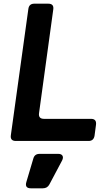

<svg xmlns="http://www.w3.org/2000/svg" viewBox="-20 -765 583 1042"><path d="M66 0Q34 0 39 -32L134 -717Q138 -745 166 -745H242Q274 -745 269 -713L192 -152Q187 -120 219 -120H474Q505 -120 501 -88L493 -28Q488 0 461 0ZM148 257Q113 257 123 223L161 95Q168 70 195 70H296Q313 70 319 80Q325 90 317 106L248 236Q237 257 212 257Z"/></svg>

Font: Pitagon Sans Text Bold
Style: Italic
Weight: 700
Italic angle: -8°
Designer: Travis Tran
Foundry: Pitagon
Version: Version 1.001; ttfautohint (v1.8.4.7-5d5b);gftools[0.9.26]